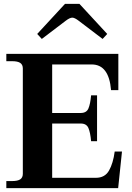

<svg xmlns="http://www.w3.org/2000/svg" viewBox="-20 -981 689 1001"><path d="M198 -778 174 -804 319 -961H394L539 -804L515 -778L390 -873Q369 -889 357 -889Q344 -889 323 -873ZM616 -191 596 0H13V-37H43Q72 -37 85.5 -46Q99 -55 99 -75V-624Q99 -644 85.5 -653Q72 -662 43 -662H13V-700H597V-511H559Q548 -645 458 -645H252V-392H401Q431 -392 441 -415.5Q451 -439 455 -484H486V-245H455Q451 -290 441 -313.5Q431 -337 401 -337H252V-54H480Q527 -54 548.5 -92Q570 -130 578 -191Z"/></svg>

Font: Taviraj SemiBold
Style: Regular
Weight: 600
Designer: Katatrad Team
Foundry: CadsonDemak
Version: Version 1.001